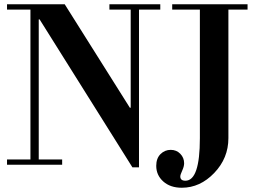

<svg xmlns="http://www.w3.org/2000/svg" viewBox="-20 -774 1243 902"><path d="M494 -729V-754H733V-729H633V12H602L166 -683H162V-25H272V0H13V-25H123V-729H13V-754H284L590 -268H594V-729ZM789 -729V-754H1143V-729H1053V-125Q1053 -31 986.5 38.5Q920 108 834 108Q780 108 747 78.5Q714 49 714 5Q714 -30 734 -50Q754 -70 782 -70Q809 -70 827 -51.5Q845 -33 845 -7Q845 8 836 27.5Q827 47 827 55Q827 75 851 75Q919 75 919 -125V-729Z"/></svg>

Font: Libre Bodoni
Style: Regular
Weight: 400
Designer: Pablo Impallari, Rodrigo Fuenzalida
Foundry: Pablo Impallari, Rodrigo Fuenzalida
Version: Version 1.001